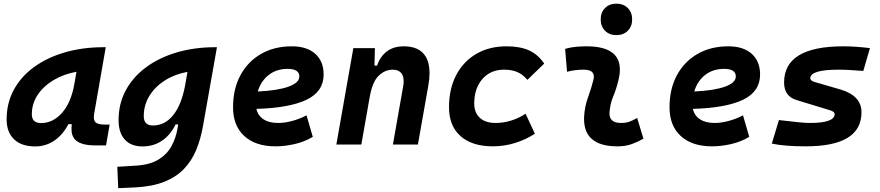

<svg xmlns="http://www.w3.org/2000/svg" viewBox="-20 -776 4728 1031"><path d="M168.9 10.3Q95.7 10.3 55.7 -27.8Q15.6 -65.9 15.6 -135.3Q15.6 -223.1 54.7 -294.7Q93.8 -366.2 164.3 -417Q234.9 -467.8 329.6 -495.1Q424.3 -522.5 535.6 -522.5H547.9L485.8 -166.5Q483.9 -155.8 483.9 -147Q483.9 -128.4 492.7 -119.6Q505.4 -106.9 545.4 -106.9H568.8L549.3 4.9H496.1Q446.3 4.9 418.5 -5.1Q390.6 -15.1 378.7 -31.7Q366.7 -48.3 364.7 -68.8Q363.8 -77.6 363.8 -86.9Q363.8 -98.1 365.2 -109.4H347.2Q317.4 -51.8 271.5 -20.8Q225.6 10.3 168.9 10.3ZM200.7 -115.2Q264.6 -115.2 313.2 -170.2Q361.8 -225.1 379.4 -325.7L390.6 -390.6Q321.3 -377.9 267.1 -345.5Q212.9 -313 181.9 -265.9Q150.9 -218.8 150.9 -162.1Q150.9 -115.2 200.7 -115.2Z M614.7 234.4 609.9 119.6 712.4 113.3Q787.1 108.4 832.5 79.8Q877.9 51.3 901.1 8.1Q924.3 -35.2 932.6 -82.5L937 -107.9H922.9Q895.5 -51.3 850.1 -20.5Q804.7 10.3 745.1 10.3Q683.6 10.3 650.1 -26.6Q616.7 -63.5 616.7 -130.4Q616.7 -219.7 655.8 -291.7Q694.8 -363.8 765.4 -415.5Q835.9 -467.3 930.4 -494.9Q1024.9 -522.5 1135.7 -522.5H1145L1069.8 -98.1Q1057.6 -29.3 1033.7 28.8Q1009.8 86.9 968.3 130.6Q926.8 174.3 861.8 200.2Q796.9 226.1 702.6 230.5ZM986.8 -390.1Q918.9 -377.9 866 -344.5Q813 -311 782.5 -261.5Q752 -211.9 752 -152.3Q752 -102.1 801.3 -102.1Q864.7 -102.1 909.2 -156.7Q953.6 -211.4 973.6 -314.9Z M1473.6 -115.7Q1508.8 -115.7 1548.8 -126.5Q1588.9 -137.2 1626 -156.7L1659.7 -41Q1613.3 -13.7 1560.5 -2Q1507.8 9.8 1459.5 9.8Q1352.1 9.8 1291.7 -45.7Q1231.4 -101.1 1231.4 -199.7Q1231.4 -298.3 1271 -371.8Q1310.5 -445.3 1381.6 -486.3Q1452.6 -527.3 1547.4 -527.3Q1627.4 -527.3 1672.6 -487.3Q1717.8 -447.3 1717.8 -376Q1717.8 -284.2 1625.7 -240.2Q1533.7 -196.3 1356.9 -191.4Q1364.7 -155.3 1395 -135.5Q1425.3 -115.7 1473.6 -115.7ZM1364.3 -284.7Q1470.2 -289.6 1528.8 -310.5Q1587.4 -331.5 1587.4 -365.7Q1587.4 -406.2 1523.9 -406.2Q1464.8 -406.2 1422.9 -373.5Q1380.9 -340.8 1364.3 -284.7Z M1786.1 0 1877.4 -517.6H1993.2L1990.7 -423.8H2004.9Q2021.5 -473.1 2057.6 -500.2Q2093.8 -527.3 2148.4 -527.3Q2231.4 -527.3 2265.1 -473.6Q2286.6 -439 2286.6 -383.8Q2286.6 -353 2279.8 -315.4L2224.1 0H2089.8L2145 -312.5Q2147.5 -327.6 2147.5 -339.8Q2147.5 -364.3 2137.7 -379.4Q2122.6 -401.9 2088.4 -401.9Q2046.9 -401.9 2012.7 -368.7Q1978.5 -335.4 1964.4 -249.5V-250.5L1920.4 0Z M2641.1 -115.7Q2685.1 -115.7 2727.3 -129.4Q2769.5 -143.1 2802.2 -165.5L2852.1 -58.1Q2806.2 -27.3 2747.3 -8.8Q2688.5 9.8 2627 9.8Q2514.6 9.8 2452.9 -45.2Q2391.1 -100.1 2391.1 -199.7Q2391.1 -298.8 2429.4 -372.3Q2467.8 -445.8 2537.4 -486.6Q2606.9 -527.3 2700.2 -527.3Q2772.9 -527.3 2821 -505.4Q2869.1 -483.4 2902.3 -434.6L2812 -347.2Q2788.1 -376 2758.3 -388.9Q2728.5 -401.9 2686.5 -401.9Q2614.3 -401.9 2570.6 -352.1Q2526.9 -302.2 2526.4 -220.2Q2526.9 -170.4 2556.9 -143.1Q2586.9 -115.7 2641.1 -115.7Z M3401.4 -142.6 3435.1 -31.2Q3405.3 -14.2 3372.1 -2.2Q3338.9 9.8 3295.9 9.8Q3116.2 9.8 3116.2 -137.2Q3116.2 -145 3116.7 -153.3Q3120.1 -205.6 3137.7 -253.9Q3155.3 -302.2 3166 -345.2Q3168.9 -355.5 3168.9 -364.3Q3168.9 -401.9 3114.3 -401.9Q3067.9 -401.9 3024.9 -390.6L3014.6 -513.7Q3043.5 -522 3072.3 -524.7Q3101.1 -527.3 3129.9 -527.3Q3308.6 -527.3 3308.6 -402.3Q3308.6 -376.5 3300.8 -345.2Q3289.6 -297.4 3272.9 -258.3Q3256.3 -219.2 3252.9 -172.4Q3249 -115.7 3314.9 -115.7Q3339.4 -115.7 3357.7 -121.8Q3376 -127.9 3401.4 -142.6ZM3290 -587.4Q3252.4 -587.4 3229 -610.8Q3205.6 -634.3 3205.6 -671.9Q3205.6 -709.5 3229 -732.9Q3252.4 -756.3 3290 -756.3Q3327.6 -756.3 3351.1 -732.9Q3374.5 -709.5 3374.5 -671.9Q3374.5 -634.3 3351.1 -610.8Q3327.6 -587.4 3290 -587.4Z M3817.4 -115.7Q3852.5 -115.7 3892.6 -126.5Q3932.6 -137.2 3969.7 -156.7L4003.4 -41Q3957 -13.7 3904.3 -2Q3851.6 9.8 3803.2 9.8Q3695.8 9.8 3635.5 -45.7Q3575.2 -101.1 3575.2 -199.7Q3575.2 -298.3 3614.7 -371.8Q3654.3 -445.3 3725.3 -486.3Q3796.4 -527.3 3891.1 -527.3Q3971.2 -527.3 4016.4 -487.3Q4061.5 -447.3 4061.5 -376Q4061.5 -284.2 3969.5 -240.2Q3877.4 -196.3 3700.7 -191.4Q3708.5 -155.3 3738.8 -135.5Q3769 -115.7 3817.4 -115.7ZM3708 -284.7Q3814 -289.6 3872.6 -310.5Q3931.2 -331.5 3931.2 -365.7Q3931.2 -406.2 3867.7 -406.2Q3808.6 -406.2 3766.6 -373.5Q3724.6 -340.8 3708 -284.7Z M4307.1 9.8Q4191.9 9.8 4124.5 -4.9L4162.6 -131.3Q4225.1 -123.5 4266.6 -119.6Q4308.1 -115.7 4329.1 -115.7Q4461.9 -115.7 4461.9 -163.6Q4461.9 -176.3 4436.5 -184.1L4257.3 -238.8Q4190.4 -258.8 4190.4 -333Q4190.4 -527.3 4508.3 -527.3Q4541 -527.3 4576.7 -524.9Q4612.3 -522.5 4651.4 -517.6L4615.7 -395Q4575.2 -398.4 4542.2 -400.1Q4509.3 -401.9 4483.4 -401.9Q4331.1 -401.9 4331.1 -355.5Q4331.1 -342.3 4355.5 -335.4L4493.2 -295.4Q4606 -262.2 4606 -172.9Q4606 9.8 4307.1 9.8Z"/></svg>

Font: CaskaydiaCove NFP
Style: Bold Italic
Weight: 700
Italic angle: -10°
Designer: Aaron Bell
Foundry: Saja Typeworks
Version: Version 2111.001; VTT 6.35;Nerd Fonts 3.1.1